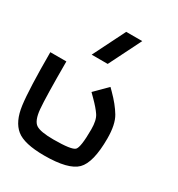

<svg xmlns="http://www.w3.org/2000/svg" viewBox="-227 -1148 1204 1296"><g transform="rotate(30 375.0 -500.0)"><path d="M312.5 0Q156.2 0 93.8 -50.8Q31.2 -101.6 15.6 -218.8Q0 -335.9 0 -625H125Q125 -343.8 132.8 -257.8Q140.6 -171.9 175.8 -148.4Q210.9 -125 312.5 -125Q453.1 -125 476.6 -148.4Q500 -171.9 500 -312.5Q500 -382.8 476.6 -418Q453.1 -453.1 406.2 -500Q382.8 -523.4 375 -531.2L468.8 -625Q476.6 -617.2 492.2 -601.6Q554.7 -539.1 589.8 -480.5Q625 -421.9 625 -312.5Q625 -125 562.5 -62.5Q500 0 312.5 0ZM375 -750H250L375 -1000H500Z"/></g></svg>

Font: CraftyPE
Style: Regular
Weight: 400
Designer: Erek Butcher
Foundry: Haunted Coop
Version: Version 0.018;April 4, 2024;FontCreator 15.0.0.2962 64-bit